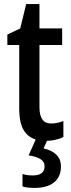

<svg xmlns="http://www.w3.org/2000/svg" viewBox="-20 -679 348 939"><path d="M230 -75Q259 -75 290 -87V-9Q273 0 250 5Q227 10 201 10Q140 10 107 -27Q74 -64 74 -147V-459H16V-510L79 -540L108 -659H173V-540H284V-459H173V-154Q173 -75 230 -75ZM278 135Q278 185 245 212.5Q212 240 149 240Q112 240 90 233V172Q112 179 139 179Q198 179 198 135Q198 111 177 98.5Q156 86 120 81L156 0H214L193 47Q232 55 255 77Q278 99 278 135Z"/></svg>

Font: Noto Sans Condensed Medium
Style: Regular
Weight: 500
Width: 3
Designer: Monotype Design Team
Foundry: Monotype Imaging Inc.
Version: Version 2.013; ttfautohint (v1.8.4.7-5d5b)